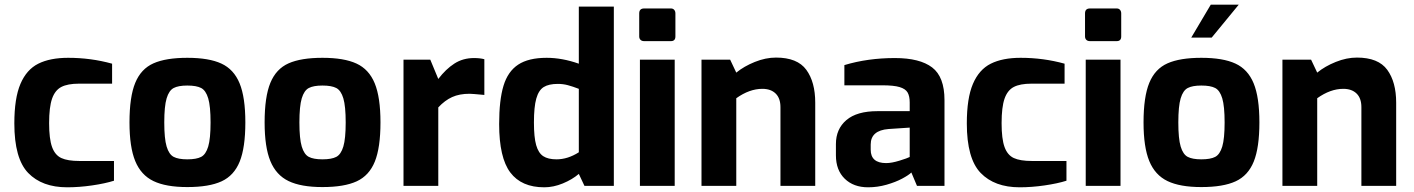

<svg xmlns="http://www.w3.org/2000/svg" viewBox="-20 -791 6015 817"><path d="M41 -266Q41 -373 67 -434Q93 -495 143 -520Q193 -545 270 -545Q367 -545 457 -520V-435H316Q268 -435 241 -421Q214 -407 201.5 -371Q189 -335 189 -267Q189 -200 201.5 -165.5Q214 -131 241 -118.5Q268 -106 318 -106H465V-22Q427 -10 372 -2Q317 6 266 6Q159 6 100 -55Q41 -116 41 -266Z M531 -270Q531 -379 555.5 -438.5Q580 -498 633 -521.5Q686 -545 777 -545Q869 -545 922 -520.5Q975 -496 999.5 -436.5Q1024 -377 1024 -270Q1024 -163 1000 -103.5Q976 -44 923 -19.5Q870 5 777 5Q686 5 633 -20.5Q580 -46 555.5 -105.5Q531 -165 531 -270ZM876 -270Q876 -339 866 -372.5Q856 -406 836 -416.5Q816 -427 777 -427Q739 -427 719 -416.5Q699 -406 689 -372.5Q679 -339 679 -270Q679 -201 689 -167.5Q699 -134 719 -123.5Q739 -113 777 -113Q816 -113 836 -123.5Q856 -134 866 -167.5Q876 -201 876 -270Z M1106 -270Q1106 -379 1130.5 -438.5Q1155 -498 1208 -521.5Q1261 -545 1352 -545Q1444 -545 1497 -520.5Q1550 -496 1574.5 -436.5Q1599 -377 1599 -270Q1599 -163 1575 -103.5Q1551 -44 1498 -19.5Q1445 5 1352 5Q1261 5 1208 -20.5Q1155 -46 1130.5 -105.5Q1106 -165 1106 -270ZM1451 -270Q1451 -339 1441 -372.5Q1431 -406 1411 -416.5Q1391 -427 1352 -427Q1314 -427 1294 -416.5Q1274 -406 1264 -372.5Q1254 -339 1254 -270Q1254 -201 1264 -167.5Q1274 -134 1294 -123.5Q1314 -113 1352 -113Q1391 -113 1411 -123.5Q1431 -134 1441 -167.5Q1451 -201 1451 -270Z M1697 -537H1811L1845 -455Q1877 -497 1913.5 -520.5Q1950 -544 1997 -544Q2023 -544 2041 -539V-387Q1989 -392 1978 -392Q1935 -392 1904 -378Q1873 -364 1845 -334V0H1697Z M2104 -263Q2104 -365 2122.5 -426Q2141 -487 2185 -516Q2229 -545 2306 -545Q2372 -545 2443 -520V-763H2592V0H2467L2443 -51Q2415 -27 2375 -10.5Q2335 6 2296 6Q2199 6 2151.5 -57Q2104 -120 2104 -263ZM2443 -143V-413Q2417 -423 2396.5 -428.5Q2376 -434 2354 -434Q2315 -434 2293.5 -420.5Q2272 -407 2262 -371.5Q2252 -336 2252 -270Q2252 -207 2261.5 -173.5Q2271 -140 2291.5 -126.5Q2312 -113 2348 -113Q2396 -113 2443 -143Z M2700 -636V-734Q2700 -755 2721 -755H2835Q2844 -755 2849 -749Q2854 -743 2854 -734V-636Q2854 -616 2835 -616H2721Q2711 -616 2705.5 -621.5Q2700 -627 2700 -636ZM2703 -537H2851V0H2703Z M2965 -537H3087L3113 -482Q3146 -509 3192 -527.5Q3238 -546 3282 -546Q3373 -546 3411 -494Q3449 -442 3449 -354V0H3301V-335Q3301 -373 3280.5 -393Q3260 -413 3224 -413Q3169 -413 3113 -373V0H2965Z M3537 -130V-178Q3537 -242 3581.5 -280Q3626 -318 3714 -318H3851V-355Q3851 -382 3842 -397.5Q3833 -413 3808 -420.5Q3783 -428 3734 -428H3573V-514Q3672 -544 3788 -544Q3894 -544 3946.5 -504Q3999 -464 3999 -365V0H3882L3858 -57Q3847 -46 3819 -31Q3791 -16 3752.5 -5Q3714 6 3674 6Q3612 6 3574.5 -30.5Q3537 -67 3537 -130ZM3851 -123V-248L3761 -242Q3685 -236 3685 -176V-154Q3685 -97 3751 -97Q3774 -97 3808 -107.5Q3842 -118 3851 -123Z M4094 -266Q4094 -373 4120 -434Q4146 -495 4196 -520Q4246 -545 4323 -545Q4420 -545 4510 -520V-435H4369Q4321 -435 4294 -421Q4267 -407 4254.5 -371Q4242 -335 4242 -267Q4242 -200 4254.5 -165.5Q4267 -131 4294 -118.5Q4321 -106 4371 -106H4518V-22Q4480 -10 4425 -2Q4370 6 4319 6Q4212 6 4153 -55Q4094 -116 4094 -266Z M4597 -636V-734Q4597 -755 4618 -755H4732Q4741 -755 4746 -749Q4751 -743 4751 -734V-636Q4751 -616 4732 -616H4618Q4608 -616 4602.5 -621.5Q4597 -627 4597 -636ZM4600 -537H4748V0H4600Z M4846 -270Q4846 -379 4870.5 -438.5Q4895 -498 4948 -521.5Q5001 -545 5092 -545Q5184 -545 5237 -520.5Q5290 -496 5314.5 -436.5Q5339 -377 5339 -270Q5339 -163 5315 -103.5Q5291 -44 5238 -19.5Q5185 5 5092 5Q5001 5 4948 -20.5Q4895 -46 4870.5 -105.5Q4846 -165 4846 -270ZM5191 -270Q5191 -339 5181 -372.5Q5171 -406 5151 -416.5Q5131 -427 5092 -427Q5054 -427 5034 -416.5Q5014 -406 5004 -372.5Q4994 -339 4994 -270Q4994 -201 5004 -167.5Q5014 -134 5034 -123.5Q5054 -113 5092 -113Q5131 -113 5151 -123.5Q5171 -134 5181 -167.5Q5191 -201 5191 -270ZM5132 -771H5251L5136 -631H5049Z M5437 -537H5559L5585 -482Q5618 -509 5664 -527.5Q5710 -546 5754 -546Q5845 -546 5883 -494Q5921 -442 5921 -354V0H5773V-335Q5773 -373 5752.5 -393Q5732 -413 5696 -413Q5641 -413 5585 -373V0H5437Z"/></svg>

Font: Exo
Style: Bold
Weight: 700
Designer: Natanael Gama
Foundry: Natanael Gama
Version: Version 1.500; ttfautohint (v1.6)